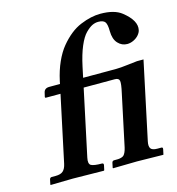

<svg xmlns="http://www.w3.org/2000/svg" viewBox="-105 -788 811 880"><g transform="rotate(-15 301.0 -348.5)"><path d="M437 -391.1H289.1L222.2 -77.1Q215.8 -47.9 229 -40.5Q242.2 -33.2 279.8 -33.2Q288.6 -33.2 287.1 -23.9L282.2 -1L279.8 1Q170.9 -1 132.3 -1L27.8 1L26.4 -1L31.2 -23.9Q33.2 -32.7 41 -33.2H60.1Q84.5 -33.2 95.9 -43.7Q107.4 -54.2 112.3 -77.1L179.2 -391.1H110.4Q105.5 -391.1 106 -396L110.4 -415Q114.7 -435.1 137.7 -435.1H188.5L191.4 -449.2Q201.7 -496.6 219.2 -535.6Q236.8 -574.7 258.8 -601.3Q280.8 -627.9 304.9 -647.2Q329.1 -666.5 355.2 -677.2Q381.3 -688 404.8 -693.1Q428.2 -698.2 450.2 -698.2Q516.6 -698.2 550.8 -670.9Q610.8 -623.5 601.1 -580.1Q598.6 -568.4 588.6 -557.1Q578.6 -545.9 564 -539.1Q549.3 -532.2 534.2 -532.2Q508.8 -532.2 490.5 -552Q472.2 -571.8 471.7 -609.9Q471.7 -642.1 463.4 -653.6Q455.1 -665 431.2 -665Q416.5 -665 402.3 -658.2Q388.2 -651.4 370.6 -633.8Q353 -616.2 336.9 -578.4Q320.8 -540.5 309.1 -485.8L298.3 -435.1H454.6Q474.6 -435.1 513.7 -439.9Q552.7 -444.8 556.6 -444.8H587.4L509.3 -77.1Q504.4 -54.2 511.7 -43.7Q519 -33.2 543 -33.2H562Q569.8 -33.2 567.9 -23.9L563 -1L562 1Q478.5 -1 438 -1L323.7 1L322.3 -1L327.1 -23.9Q329.1 -32.7 336.9 -33.2Q350.1 -33.2 356.7 -33.4Q363.3 -33.7 371.6 -35.9Q379.9 -38.1 384.3 -42.7Q388.7 -47.4 392.6 -55.9Q396.5 -64.5 399.4 -77.1L451.2 -320.8Q460.9 -363.8 458.5 -377.4Q456.1 -391.1 437 -391.1Z"/></g></svg>

Font: Linux Libertine Slanted
Style: Semibold Slanted
Weight: 600
Designer: Philipp H. Poll
Foundry: Philipp H. Poll
Version: Version 5.1.1